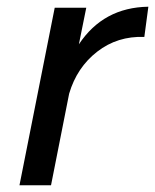

<svg xmlns="http://www.w3.org/2000/svg" viewBox="-20 -552 462 572"><path d="M422 -532 410 -442Q330 -445 269.5 -398Q209 -351 186 -273L132 0H38L143 -529H237L215 -420Q288 -530 422 -532Z"/></svg>

Font: TypoPRO Montserrat Alternates
Style: Italic
Weight: 400
Italic angle: -11.3°
Designer: Julieta Ulanovsky
Foundry: Julieta Ulanovsky
Version: Version 6.001